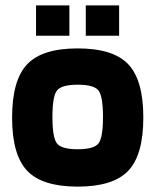

<svg xmlns="http://www.w3.org/2000/svg" viewBox="-20 -684 578 714"><path d="M25 0ZM513 -247Q513 -108 457 -49Q401 10 269 10Q137 10 81 -49Q25 -108 25 -247Q25 -386 81 -445Q137 -504 269 -504Q401 -504 457 -445Q513 -386 513 -247ZM175 -249Q175 -173 191.5 -151Q208 -129 269 -129Q330 -129 346.5 -151Q363 -173 363 -249Q363 -325 346.5 -347Q330 -369 269 -369Q208 -369 191.5 -347Q175 -325 175 -249ZM423 -664V-551H299V-664ZM238 -664V-551H114V-664Z"/></svg>

Font: Blinker
Style: Bold
Weight: 700
Designer: Juergen Huber
Foundry: supertype
Version: Version 1.015;PS 1.15;hotconv 1.0.88;makeotf.lib2.5.647800; 